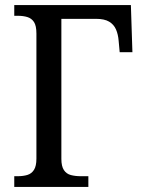

<svg xmlns="http://www.w3.org/2000/svg" viewBox="-20 -734 563 754"><path d="M36 0V-42H49Q71 -42 87.5 -47Q104 -52 113.5 -67Q123 -82 123 -111V-602Q123 -633 113.5 -647.5Q104 -662 87.5 -667Q71 -672 50 -672H36V-714H494L500 -529H450L446 -573Q444 -599 435.5 -618.5Q427 -638 408.5 -649Q390 -660 357 -660H221V-110Q221 -81 231 -66Q241 -51 258.5 -46.5Q276 -42 297 -42H327V0Z"/></svg>

Font: Noto Serif SemiCondensed
Style: Regular
Weight: 400
Width: 4
Designer: Monotype Design Team
Foundry: Monotype Imaging Inc.
Version: Version 2.013